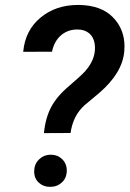

<svg xmlns="http://www.w3.org/2000/svg" viewBox="-20 -741 518 768"><path d="M262.2 -209C268.6 -254.9 287.1 -292 317.9 -319.8L377.4 -369.6C439 -422.9 472.2 -478 477.1 -535.6C477.5 -542.5 478 -548.8 478 -555.2C478 -601.6 462.4 -640.6 431.6 -671.9C400.9 -703.6 356.4 -719.7 298.8 -721.2C296.4 -721.2 294.4 -721.2 292 -721.2C233.4 -721.2 183.1 -704.6 142.6 -670.9C101.6 -637.2 78.1 -591.8 72.8 -533.7L188 -534.2C199.2 -589.4 237.8 -623 288.6 -623C289.6 -623 290.5 -623 291.5 -623C328.6 -622.6 353 -601.1 358.4 -567.4C359.4 -561 359.9 -555.2 359.9 -548.8C359.9 -517.1 347.2 -486.3 321.3 -457C311 -445.3 289.6 -425.3 256.8 -397.5C223.6 -369.6 199.7 -341.3 184.6 -312.5C169.4 -283.7 159.7 -249 155.8 -208.5ZM116.7 -55.2C116.7 -36.6 123 -21.5 135.3 -10.3C147.5 1 162.1 6.3 179.2 6.3C180.2 6.3 181.2 6.3 182.1 6.3C199.7 6.3 214.8 0.5 228 -11.7C240.7 -23.4 247.1 -39.1 247.1 -59.1C247.1 -77.6 240.7 -92.8 228.5 -104.5C216.3 -116.2 201.7 -122.1 184.6 -122.1C183.6 -122.1 182.6 -122.1 181.6 -122.1C162.6 -121.6 147.5 -114.7 135.3 -102.5C123 -90.3 116.7 -74.2 116.7 -55.2Z"/></svg>

Font: Roboto Medium
Style: Italic
Weight: 500
Italic angle: -12°
Designer: Google
Version: Version 2.137; 2017